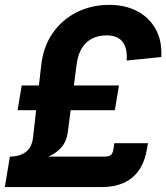

<svg xmlns="http://www.w3.org/2000/svg" viewBox="-23 -758 674 778"><path d="M13.7 -99.1 17.1 -123.5Q56.2 -123.5 81.1 -141.8Q106 -160.2 110.8 -200.2L143.6 -490.2Q151.9 -568.4 190.4 -623.8Q229 -679.2 288.8 -708.7Q348.6 -738.3 419.9 -738.3Q484.9 -738.3 533.7 -712.4Q582.5 -686.5 608.4 -638.9Q634.3 -591.3 630.4 -526.9L490.2 -512.7Q494.1 -563.5 473.1 -589.1Q452.1 -614.7 409.2 -614.7Q375.5 -614.7 349.9 -601.6Q324.2 -588.4 308.3 -562.3Q292.5 -536.1 287.6 -497.6L251.5 -221.2Q246.6 -185.1 226.8 -162.1Q207 -139.2 179 -126.2Q150.9 -113.3 119.6 -107.4Q88.4 -101.6 60.5 -100.3Q32.7 -99.1 13.7 -99.1ZM-3.4 0 17.1 -123.5H404.3Q418 -123.5 425.8 -129.9Q433.6 -136.2 436 -150.4L440.4 -177.7H576.7L571.8 -150.9Q559.1 -76.7 512.7 -38.3Q466.3 0 389.2 0ZM48.3 -311.5 64.9 -411.6H459L442.4 -311.5Z"/></svg>

Font: Inter 20pt
Style: Bold Italic
Weight: 700
Italic angle: -9.3988°
Version: Version 4.001;git-66647c0bb